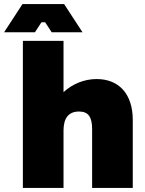

<svg xmlns="http://www.w3.org/2000/svg" viewBox="-64 -920 710 940"><path d="M340 -762 250 -900H46L-44 -762H107L139 -811H157L189 -762ZM48 0H247V-281C247 -342 272 -374 323 -374C368 -374 387 -348 387 -288V0H586V-333C586 -458 520 -533 409 -533C348 -533 291 -509 247 -469V-720H48Z"/></svg>

Font: Fixel Text Black
Style: Regular
Weight: 900
Width: 4
Designer: AlfaBravo + MacPaw
Foundry: Kyrylo Tkachov, Marchela Mozhyna, Serhii Makarenko, Maria Weinstein, Zakhar Kryvoshyya
Version: Version 1.211